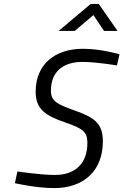

<svg xmlns="http://www.w3.org/2000/svg" viewBox="-20 -951 630 980"><path d="M361 -793 457 -874 511 -793H580L484 -931H443L279 -793ZM590 -674C590 -674 496 -702 404 -702C258 -702 162 -621 162 -483C162 -391 215 -360 313 -326C402 -295 426 -279 426 -222C426 -117 365 -58 260 -58C185 -58 69 -76 69 -76L56 -16C56 -16 162 9 257 9C407 9 505 -79 505 -229C505 -319 465 -350 364 -386C272 -419 240 -433 240 -489C240 -585 302 -635 401 -635C471 -635 577 -617 577 -617L590 -674Z"/></svg>

Font: RazerF5
Style: Italic
Weight: 400
Foundry: Razer Inc.
Version: Version 2